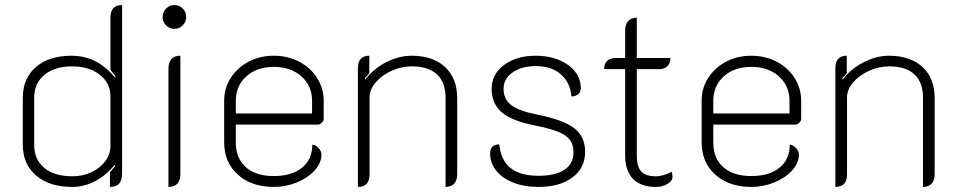

<svg xmlns="http://www.w3.org/2000/svg" viewBox="-20 -729 3780 758"><path d="M70 -158V-343Q70 -420 122 -464.5Q174 -509 262 -509Q313 -509 355 -488Q397 -467 434 -423L436 -428L416 -453V-660Q416 -709 462 -709V-46Q462 -18 450.5 -4.5Q439 9 414 9V-49Q419 -54 435 -74L433 -78Q398 -36 355 -13.5Q312 9 265 9Q175 9 122.5 -36Q70 -81 70 -158ZM416 -152V-349Q416 -401 374 -434Q332 -467 264 -467Q196 -467 155.5 -433.5Q115 -400 115 -344V-157Q115 -99 155 -66Q195 -33 266 -33Q306 -33 340.5 -49Q375 -65 395.5 -92.5Q416 -120 416 -152Z M622 -662Q622 -681 635.5 -695Q649 -709 668 -709Q688 -709 701.5 -695.5Q715 -682 715 -662Q715 -643 701.5 -629Q688 -615 668 -615Q649 -615 635.5 -629Q622 -643 622 -662ZM645 -457Q645 -509 692 -509V-41Q692 -17 680 -4Q668 9 645 9Z M865 -167V-332Q865 -381 891 -421.5Q917 -462 961.5 -485.5Q1006 -509 1061 -509Q1116 -509 1161 -485.5Q1206 -462 1232 -421Q1258 -380 1258 -331V-260Q1258 -252 1250.5 -244.5Q1243 -237 1235 -237H911V-166Q911 -104 950.5 -69Q990 -34 1061 -34Q1132 -34 1172.5 -67Q1213 -100 1213 -158Q1226 -157 1237.5 -144.5Q1249 -132 1249 -119Q1249 -86 1222.5 -56.5Q1196 -27 1152.5 -9Q1109 9 1061 9Q973 9 919 -39.5Q865 -88 865 -167ZM1212 -281V-331Q1212 -390 1170 -427.5Q1128 -465 1061 -465Q994 -465 952.5 -427.5Q911 -390 911 -331V-281Z M1393 -460Q1393 -509 1438 -509V-440L1420 -420L1422 -415Q1455 -458 1505 -483.5Q1555 -509 1605 -509Q1689 -509 1737 -464.5Q1785 -420 1785 -341V-41Q1785 -17 1773 -4Q1761 9 1739 9V-343Q1739 -404 1705 -435.5Q1671 -467 1606 -467Q1565 -467 1526 -449.5Q1487 -432 1463 -403.5Q1439 -375 1439 -345V-41Q1439 9 1393 9Z M1915 -123Q1915 -159 1951 -159Q1958 -95 1996.5 -65Q2035 -35 2106 -35Q2172 -35 2208 -58.5Q2244 -82 2244 -127Q2244 -157 2230.5 -176Q2217 -195 2184 -208.5Q2151 -222 2090 -234Q2000 -252 1960.5 -286Q1921 -320 1921 -378Q1921 -436 1970 -472.5Q2019 -509 2095 -509Q2168 -509 2218.5 -475.5Q2269 -442 2273 -387Q2275 -370 2265 -359.5Q2255 -349 2236 -348Q2231 -404 2194 -436Q2157 -468 2095 -468Q2039 -468 2003.5 -443Q1968 -418 1968 -378Q1968 -338 1998 -314.5Q2028 -291 2099 -277Q2205 -256 2247.5 -222.5Q2290 -189 2290 -130Q2290 -66 2240 -28.5Q2190 9 2106 9Q2048 9 2005 -8.5Q1962 -26 1938.5 -56Q1915 -86 1915 -123Z M2448 -115V-456H2365Q2365 -477 2377 -488.5Q2389 -500 2411 -500H2448V-609Q2448 -633 2460 -646Q2472 -659 2494 -659V-500H2627Q2627 -480 2615 -468Q2603 -456 2583 -456H2494V-116Q2494 -71 2511.5 -52Q2529 -33 2570 -33Q2584 -33 2601 -38Q2618 -43 2631 -51Q2635 -44 2635 -31Q2635 -15 2615.5 -3Q2596 9 2569 9Q2510 9 2479 -23Q2448 -55 2448 -115Z M2750 -167V-332Q2750 -381 2776 -421.5Q2802 -462 2846.5 -485.5Q2891 -509 2946 -509Q3001 -509 3046 -485.5Q3091 -462 3117 -421Q3143 -380 3143 -331V-260Q3143 -252 3135.5 -244.5Q3128 -237 3120 -237H2796V-166Q2796 -104 2835.5 -69Q2875 -34 2946 -34Q3017 -34 3057.5 -67Q3098 -100 3098 -158Q3111 -157 3122.5 -144.5Q3134 -132 3134 -119Q3134 -86 3107.5 -56.5Q3081 -27 3037.5 -9Q2994 9 2946 9Q2858 9 2804 -39.5Q2750 -88 2750 -167ZM3097 -281V-331Q3097 -390 3055 -427.5Q3013 -465 2946 -465Q2879 -465 2837.5 -427.5Q2796 -390 2796 -331V-281Z M3278 -460Q3278 -509 3323 -509V-440L3305 -420L3307 -415Q3340 -458 3390 -483.5Q3440 -509 3490 -509Q3574 -509 3622 -464.5Q3670 -420 3670 -341V-41Q3670 -17 3658 -4Q3646 9 3624 9V-343Q3624 -404 3590 -435.5Q3556 -467 3491 -467Q3450 -467 3411 -449.5Q3372 -432 3348 -403.5Q3324 -375 3324 -345V-41Q3324 9 3278 9Z"/></svg>

Font: K2D Thin
Style: Regular
Weight: 100
Designer: Katatrad Aksorn Co.,Ltd.
Foundry: Cadson Demak Co.,Ltd.
Version: Version 1.000; ttfautohint (v1.6)